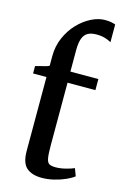

<svg xmlns="http://www.w3.org/2000/svg" viewBox="-127 -887 618 955"><g transform="rotate(15 182.0 -410.0)"><path d="M189 10Q138 10 110.2 -14.2Q82.5 -38.5 82.5 -100V-480.5H13.5V-518.5Q22.5 -521.5 36.8 -524.8Q51 -528 64.2 -531.5Q77.5 -535 83.5 -539Q83.5 -551 83.5 -563.5Q83.5 -576 83.5 -588Q83.5 -639.5 102.8 -683.8Q122 -728 153.2 -760.8Q184.5 -793.5 221 -811.8Q257.5 -830 291 -830Q311.5 -830 324.2 -827.2Q337 -824.5 345 -821.5V-730Q332.5 -738 312.8 -743.8Q293 -749.5 269 -749.5Q242 -749.5 224.8 -740.2Q207.5 -731 199 -708.8Q190.5 -686.5 190.5 -647.5V-537.5H334.5V-480.5H191V-157Q191 -112 195 -91Q199 -70 210.2 -64.2Q221.5 -58.5 242 -58.5Q266 -58.5 293.8 -65.5Q321.5 -72.5 336.5 -79.5L351 -41Q336 -29 309.8 -17.2Q283.5 -5.5 251.8 2.2Q220 10 189 10Z"/></g></svg>

Font: Merriweather 60pt Medium
Style: Regular
Weight: 500
Version: Version 2.100